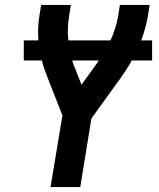

<svg xmlns="http://www.w3.org/2000/svg" viewBox="-20 -755 640 775"><path d="M184 0 232 -289 170 -447Q164 -463 158.5 -478.5Q153 -494 149 -511H76V-592H135Q133 -616 134 -641Q135 -666 139 -691L146 -735H266L259 -691Q255 -666 254 -641Q253 -616 256 -592H426Q437 -616 445 -641Q453 -666 457 -691L464 -735H584L577 -691Q573 -666 566 -641Q559 -616 550 -592H594V-511H512Q501 -491 489 -472.5Q477 -454 464 -436L349 -277L304 0ZM309 -413 368 -495Q371 -499 373.5 -503Q376 -507 379 -511H272V-510Q274 -503 276 -496.5Q278 -490 281 -484Z"/></svg>

Font: Iosevka Curly Extended
Style: Bold Italic
Weight: 700
Width: 7
Italic angle: -9°
Monospace: yes
Designer: Belleve Invis
Foundry: Belleve Invis
Version: Version 11.1.0; ttfautohint (v1.8.3)